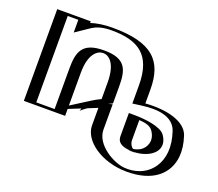

<svg xmlns="http://www.w3.org/2000/svg" viewBox="-117 -691 1161 1023"><g transform="rotate(20 464.0 -180.0)"><path d="M255.5 0V-244C255.5 -345 283.5 -384 357.5 -384C431.5 -384 457.5 -345 457.5 -244V-154.9C396.9 -126.5 352.2 -90 344 -52C377.4 -82.8 416.6 -103.1 457.5 -114.7V0C459 88 566.3 157.2 659 166C828 182 949.4 67.2 886 -122C859.4 -201.4 748.9 -220.6 634.5 -205.5V-287C634.5 -459 549.5 -528 357.5 -528C292.5 -528 245.5 -514 211.5 -491V-520H71.5V0ZM634.5 -115.2V0C635 59 711.9 40.6 738 28C768 13.5 802 -26 764 -80C744.6 -107.5 673 -114.8 634.5 -115.2ZM421.2 -118.2C430.6 -121.9 442.8 -126.2 453.4 -129.2L472.5 -134.6V-0.1C473.8 75.4 571.3 142.6 660.4 151.1C785.3 162.9 877.4 101.4 887.2 -6C890.2 -38.4 885.7 -75.6 871.8 -117.2C849.4 -183.9 750.9 -205.7 636.5 -190.6L619.5 -188.4V-287C619.5 -450.6 544.6 -513 357.5 -513C294.6 -513 250.8 -499.5 219.9 -478.6L196.5 -462.7V-505H86.5V-15L240.5 -15V-244C240.5 -347.9 273.5 -399 357.5 -399C441.8 -399 472.5 -347.6 472.5 -244V-145.3C454.1 -136.7 437.4 -128.4 421.2 -118.2ZM619.5 -130.4V0.1C619.6 10 621.4 18.7 625.1 26.4C649.1 76.6 723.6 51.6 744.5 41.5C783.6 22.7 819.2 -27.6 776.3 -88.6C750 -126 672.5 -129.8 634.7 -130.2ZM240.5 -15 86.5 -15V-505H196.5V-462.7L219.9 -478.6C250.8 -499.5 294.6 -513 357.5 -513C544.6 -513 619.5 -450.6 619.5 -287V-188.4L636.5 -190.6C750.9 -205.7 849.4 -183.9 871.8 -117.2C885.7 -75.6 890.2 -38.4 887.2 -6C877.4 101.4 785.3 162.9 660.4 151.1C571.3 142.6 473.8 75.4 472.5 -0.1V-134.6L453.4 -129.2C442.8 -126.2 430.6 -121.9 421.2 -118.2C437.4 -128.4 454.1 -136.7 472.5 -145.3V-244C472.5 -347.6 441.8 -399 357.5 -399C273.5 -399 240.5 -347.9 240.5 -244ZM619.5 -130.4 634.7 -130.2C672.5 -129.8 750 -126 776.3 -88.6C814.8 -33.9 788.7 12.3 758.1 33.5C737.2 48.1 651.9 82.5 625.1 26.4C621.4 18.7 619.6 10 619.5 0.1ZM255.5 0 71.5 0V-520H211.5V-491C245.5 -514 292.5 -528 357.5 -528C549.4 -528 634.5 -458.8 634.5 -287V-205.5C749 -220.6 859.3 -201.5 886 -122C900.5 -78.8 905.3 -39.4 902.2 -4.6C891.5 112.8 789.3 178.3 659 166C566.2 157.2 459 88.1 457.5 0V-114.7C447.5 -111.9 435.6 -107.8 426.9 -104.2L413.2 -130.8C427.6 -139.9 441.4 -147.3 457.5 -154.9V-244C457.5 -344.8 431.2 -384 357.5 -384C283.9 -384 255.5 -344.8 255.5 -244ZM634.5 -115.2C673.6 -114.8 744.2 -108.1 764 -80C797 -33.1 775.3 3.3 749.6 21.2C723.8 39.2 635 62.7 634.5 0ZM215.5 -15 111.5 -15V-505H171.5V-433L246.5 -483.7C276.3 -503.9 310.5 -513 357.5 -513C508.3 -513 594.5 -461.2 594.5 -287V-184.3L647.8 -191.3C730.3 -202.2 821.1 -195.5 846.3 -120.1C874.3 -36.8 865.2 31.4 833.5 78.7C792.8 139.4 725.8 156.9 668.8 151.5C608.9 145.8 499 85.7 497.5 0V-144.9L473.9 -138.2C482.2 -142.5 489.2 -145.7 497.5 -149.6V-244C497.5 -338.5 483 -399 357.5 -399C232.3 -399 215.5 -338.7 215.5 -244ZM594.5 -130.7V0C594.7 23.6 604 40.5 637 50.2C644.6 52.5 653.5 54.1 662.5 55.1C715 60.3 753.6 44.9 769.6 37.2C809.8 17.8 843.3 -26.1 802.7 -83.8C776.5 -121 681.7 -129.7 635.7 -130.2ZM280.5 -39.3 432.5 -100.7V-0.1C434 87 547.7 165.6 685 167.5C841.7 169.5 918.3 92.4 927.2 -5.5C930.2 -38.8 925.6 -76.8 911.5 -119.1C888 -189 783 -217.7 659.5 -208.5V-287C659.5 -448.4 585.1 -528 357.5 -528C309.7 -528 268.5 -521.4 236.5 -510.8V-520H46.5V0L280.5 0ZM280.5 -58.6V-244C280.5 -354.2 326 -384 357.5 -384C388.9 -384 432.5 -354.1 432.5 -244V-150.6C414.8 -142.3 401.6 -135.1 386.8 -125.8ZM659.5 0V-114.2C689.1 -112 722 -107 737.6 -84.8C773.6 -33.6 747.6 9.3 722.9 26.4C713.6 32.9 693.9 40.5 681.4 41.6C672.1 38 659.7 19.7 659.5 0Z"/></g></svg>

Font: Hussar Outliner
Style: Regular
Weight: 700
Foundry: Cannot Into Space Fonts
Version: Version 0.92